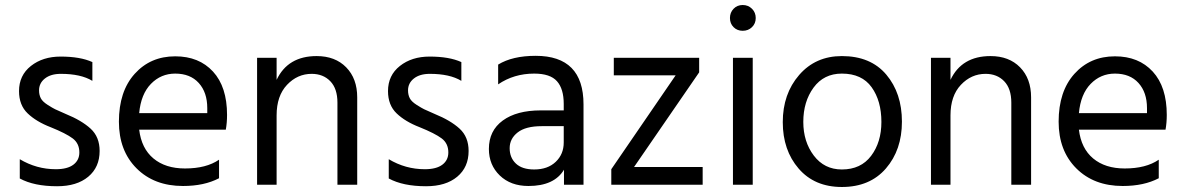

<svg xmlns="http://www.w3.org/2000/svg" viewBox="-20 -738 4728 767"><path d="M378 -135Q378 -70 332.5 -32Q287 6 208 6Q116 6 59 -25V-102Q126 -62 203 -62Q249 -62 273 -80Q297 -98 297 -129Q297 -165 270.5 -185Q244 -205 182 -230Q125 -252 90.5 -285Q56 -318 56 -374Q56 -437 103.5 -474.5Q151 -512 222 -512Q301 -512 349 -490V-415Q303 -443 223 -443Q183 -443 159.5 -424.5Q136 -406 136 -377Q136 -359 143 -345.5Q150 -332 170.5 -319Q191 -306 200.5 -301.5Q210 -297 242 -283Q306 -257 342 -224Q378 -191 378 -135Z M855 -26Q796 5 711 5Q596 5 525.5 -65.5Q455 -136 455 -252Q455 -373 518 -443Q581 -513 680 -513Q775 -513 831 -452Q887 -391 887 -279Q887 -247 882 -220H536Q545 -145 593 -105Q641 -65 719 -65Q804 -65 855 -100ZM680 -444Q623 -444 583 -403Q543 -362 536 -286H808V-306Q808 -369 774 -406.5Q740 -444 680 -444Z M1407 0H1328V-328Q1328 -384 1299.5 -413.5Q1271 -443 1225 -443Q1168 -443 1126.5 -399Q1085 -355 1085 -277V0H1007V-507H1085V-419Q1130 -514 1245 -514Q1319 -514 1363 -469Q1407 -424 1407 -349Z M1852 -135Q1852 -70 1806.5 -32Q1761 6 1682 6Q1590 6 1533 -25V-102Q1600 -62 1677 -62Q1723 -62 1747 -80Q1771 -98 1771 -129Q1771 -165 1744.5 -185Q1718 -205 1656 -230Q1599 -252 1564.5 -285Q1530 -318 1530 -374Q1530 -437 1577.5 -474.5Q1625 -512 1696 -512Q1775 -512 1823 -490V-415Q1777 -443 1697 -443Q1657 -443 1633.5 -424.5Q1610 -406 1610 -377Q1610 -359 1617 -345.5Q1624 -332 1644.5 -319Q1665 -306 1674.5 -301.5Q1684 -297 1716 -283Q1780 -257 1816 -224Q1852 -191 1852 -135Z M2114 -61Q2168 -61 2200 -91.5Q2232 -122 2232 -169V-234H2144Q2080 -234 2048 -209Q2016 -184 2016 -146Q2016 -108 2041 -84.5Q2066 -61 2114 -61ZM2233 -60Q2194 5 2091 5Q2020 5 1976.5 -37Q1933 -79 1933 -143Q1933 -216 1988.5 -256.5Q2044 -297 2140 -297H2232V-323Q2232 -383 2205 -413.5Q2178 -444 2114 -444Q2033 -444 1970 -401V-480Q2027 -515 2120 -515Q2311 -515 2311 -321V0H2233Z M2787 0H2422V-62L2679 -437H2432V-507H2773V-449L2513 -71H2787Z M2987 0H2908V-507H2987ZM2984 -703Q2999 -688 2999 -666Q2999 -644 2984 -629.5Q2969 -615 2947 -615Q2925 -615 2910.5 -629.5Q2896 -644 2896 -666Q2896 -688 2910.5 -703Q2925 -718 2947 -718Q2969 -718 2984 -703Z M3583 -252Q3583 -139 3519 -65Q3455 9 3343 9Q3234 9 3170.5 -64.5Q3107 -138 3107 -250Q3107 -363 3172.5 -438.5Q3238 -514 3343 -514Q3458 -514 3520.5 -440Q3583 -366 3583 -252ZM3189 -251Q3189 -172 3231 -116.5Q3273 -61 3343 -61Q3419 -61 3460 -115.5Q3501 -170 3501 -251Q3501 -335 3462 -389.5Q3423 -444 3343 -444Q3271 -444 3230 -388Q3189 -332 3189 -251Z M4099 0H4020V-328Q4020 -384 3991.5 -413.5Q3963 -443 3917 -443Q3860 -443 3818.5 -399Q3777 -355 3777 -277V0H3699V-507H3777V-419Q3822 -514 3937 -514Q4011 -514 4055 -469Q4099 -424 4099 -349Z M4609 -26Q4550 5 4465 5Q4350 5 4279.5 -65.5Q4209 -136 4209 -252Q4209 -373 4272 -443Q4335 -513 4434 -513Q4529 -513 4585 -452Q4641 -391 4641 -279Q4641 -247 4636 -220H4290Q4299 -145 4347 -105Q4395 -65 4473 -65Q4558 -65 4609 -100ZM4434 -444Q4377 -444 4337 -403Q4297 -362 4290 -286H4562V-306Q4562 -369 4528 -406.5Q4494 -444 4434 -444Z"/></svg>

Font: Hind Siliguri
Style: Regular
Weight: 400
Designer: Jyotish Sonowal
Foundry: Indian Type Foundry
Version: Version 1.000;PS 1.0;hotconv 1.0.86;makeotf.lib2.5.63406; tt